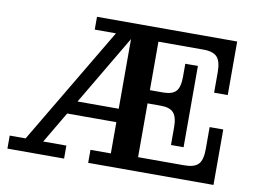

<svg xmlns="http://www.w3.org/2000/svg" viewBox="-74 -792 1204 901"><g transform="rotate(10 527.5 -341.0)"><path d="M494.1 -274.9V-606.9L297.9 -274.9ZM12.2 0V-62H87.9L419.9 -621.1H318.8V-682.1H986.8V-426.8H921.9V-524.9Q921.9 -575.2 903.1 -596.2Q884.3 -617.2 836.9 -617.2H623V-386.2H686Q729.5 -386.2 747.3 -406Q765.1 -425.8 765.1 -473.1V-537.1H825.2V-149.9H765.1V-234.9Q765.1 -282.7 747.3 -303Q729.5 -323.2 686 -323.2H623V-66.9H844.2Q891.1 -66.9 910.2 -87.4Q929.2 -107.9 929.2 -158.2V-264.2H994.1V0H397V-62H494.1V-210.9H259.8L171.9 -62H282.2V0Z"/></g></svg>

Font: Montagu Slab 144pt Medium
Style: Regular
Weight: 500
Designer: Florian Karsten
Foundry: Florian Karsten
Version: Version 1.000